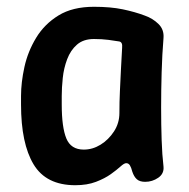

<svg xmlns="http://www.w3.org/2000/svg" viewBox="-20 -533 557 566"><path d="M202 13Q116 13 79 -48.5Q42 -110 42 -225V-250Q42 -290 52 -335.5Q62 -381 86.5 -421.5Q111 -462 152.5 -487.5Q194 -513 257 -513Q306 -513 342 -505.5Q378 -498 407 -487Q430 -479 447 -462.5Q464 -446 462 -421Q458 -372 456.5 -319.5Q455 -267 455 -216Q455 -165 456.5 -120.5Q458 -76 462 -42Q464 -21 446.5 -9Q429 3 408 3Q392 3 383.5 -4.5Q375 -12 370 -27Q367 -39 363 -45.5Q359 -52 352 -52Q346 -52 335 -42Q324 -32 306.5 -19.5Q289 -7 263 3Q237 13 202 13ZM227 -92Q253 -92 276.5 -106.5Q300 -121 316 -145.5Q332 -170 332 -200Q332 -233 333.5 -264.5Q335 -296 336.5 -327.5Q338 -359 340 -392Q342 -410 330 -411Q319 -413 299.5 -415.5Q280 -418 257 -418Q226 -418 207 -401.5Q188 -385 178 -358.5Q168 -332 165 -303Q162 -274 162 -250V-225Q162 -158 175.5 -125Q189 -92 227 -92Z"/></svg>

Font: Winky Sans Medium
Style: Regular
Weight: 500
Designer: Simon Atzbach
Foundry: typofactur
Version: Version 1.205